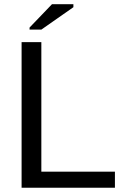

<svg xmlns="http://www.w3.org/2000/svg" viewBox="-20 -887 596 907"><path d="M82 0V-688H175.3V-76.2H522.9V0ZM119.6 -747.1V-756.8L225.6 -867.2H326.7V-853L175.3 -747.1Z"/></svg>

Font: Liberation Sans
Style: Regular
Weight: 400
Designer: Steve Matteson
Foundry: Ascender Corporation
Version: Version 2.00.1